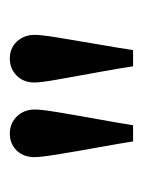

<svg xmlns="http://www.w3.org/2000/svg" viewBox="30 -840 291 391"><g transform="rotate(-90 175.5 -644.5)"><path d="M116 -519H83Q79 -545 70.5 -592Q62 -639 56.5 -673Q51 -707 51 -720Q51 -742 64.5 -756Q78 -770 99 -770Q120 -770 134 -755.5Q148 -741 148 -719Q148 -706 142.5 -672.5Q137 -639 128.5 -592Q120 -545 116 -519ZM269 -519H236Q232 -546 223.5 -592.5Q215 -639 209 -673Q203 -707 203 -720Q203 -742 217 -756Q231 -770 252 -770Q273 -770 286.5 -755.5Q300 -741 300 -719Q300 -706 294.5 -672Q289 -638 281 -592Q273 -546 269 -519Z"/></g></svg>

Font: Kolar Light
Style: Regular
Weight: 300
Designer: Ramakrishna Saiteja (Kannada); Shiva Nallaperumal (Latin)
Foundry: Indian Type Foundry
Version: Version 1.001;PS 1.0;hotconv 1.0.88;makeotf.lib2.5.647800